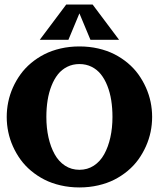

<svg xmlns="http://www.w3.org/2000/svg" viewBox="-20 -821 704 851"><path d="M507.8 -644.5H380.9L332 -761.7L283.2 -644.5H156.2L273.4 -800.8H390.6ZM248.7 -606.1Q288.3 -615.2 332 -615.2Q375.7 -615.2 415.4 -606.1Q455.1 -596.9 487.2 -580.6Q519.3 -564.2 546.4 -541.5Q573.5 -518.8 593.3 -491.3Q613 -463.9 626.8 -433Q640.6 -402.1 647.5 -369.3Q654.3 -336.4 654.3 -302.7Q654.3 -269 647.5 -236.2Q640.6 -203.4 626.8 -172.5Q613 -141.6 593.3 -114.1Q573.5 -86.7 546.4 -64Q519.3 -41.3 487.2 -24.9Q455.1 -8.5 415.4 0.6Q375.7 9.8 332 9.8Q288.3 9.8 248.7 0.6Q209 -8.5 176.9 -24.9Q144.8 -41.3 117.7 -64Q90.6 -86.7 70.8 -114.1Q51 -141.6 37.2 -172.5Q23.4 -203.4 16.6 -236.2Q9.8 -269 9.8 -302.7Q9.8 -336.4 16.6 -369.3Q23.4 -402.1 37.2 -433Q51 -463.9 70.8 -491.3Q90.6 -518.8 117.7 -541.5Q144.8 -564.2 176.9 -580.6Q209 -596.9 248.7 -606.1ZM185.5 -302.7Q185.5 -253.9 194.9 -211.8Q204.3 -169.7 222.2 -137.5Q240 -105.2 268.2 -86.8Q296.4 -68.4 332 -68.4Q367.7 -68.4 395.9 -86.8Q424.1 -105.2 441.9 -137.5Q459.7 -169.7 469.1 -211.8Q478.5 -253.9 478.5 -302.7Q478.5 -341.8 473 -376.5Q467.5 -411.1 455.8 -440.8Q444.1 -470.5 427.1 -491.7Q410.2 -512.9 385.9 -525Q361.6 -537.1 332 -537.1Q302.5 -537.1 278.2 -525Q253.9 -512.9 236.9 -491.7Q220 -470.5 208.3 -440.8Q196.5 -411.1 191 -376.5Q185.5 -341.8 185.5 -302.7Z"/></svg>

Font: Orelega One
Style: Regular
Weight: 400
Version: Version 1.1 ; ttfautohint (v1.8.3)